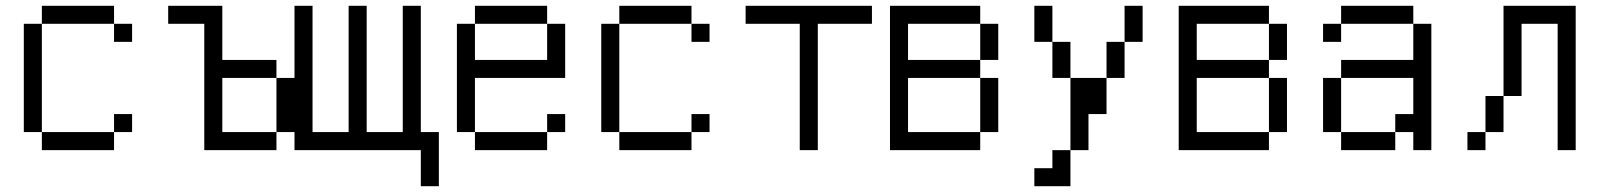

<svg xmlns="http://www.w3.org/2000/svg" viewBox="-20 -520 5540 665"><path d="M437.5 -62.5V-125H375V-62.5H125V0H375V-62.5ZM437.5 -375V-437.5H375V-375ZM125 -62.5Q125 -62.5 125 -437.5H62.5Q62.5 -437.5 62.5 -62.5ZM125 -437.5H375V-500H125Z M687.5 -437.5V0H937.5V-62.5H750V-250H937.5V-62.5H1000V-250H937.5V-312.5H750V-500H562.5V-437.5Z M1437.5 0Q1437.5 0 1437.5 125H1500V-62.5H1437.5V-500H1375V-62.5H1250V-500H1187.5V-62.5H1062.5V-500H1000Q1000 -500 1000 0Z M1937.5 -62.5V-125H1875V-62.5H1625V0H1875V-62.5ZM1625 -62.5V-250H1937.5V-437.5H1875Q1875 -437.5 1875 -312.5H1625Q1625 -312.5 1625 -437.5H1562.5Q1562.5 -437.5 1562.5 -62.5ZM1625 -437.5H1875V-500H1625Z M2437.5 -62.5V-125H2375V-62.5H2125V0H2375V-62.5ZM2437.5 -375V-437.5H2375V-375ZM2125 -62.5Q2125 -62.5 2125 -437.5H2062.5Q2062.5 -437.5 2062.5 -62.5ZM2125 -437.5H2375V-500H2125Z M3000 -437.5V-500H2562.5V-437.5H2750V0H2812.5V-437.5Z M3062.5 -500Q3062.5 -500 3062.5 0H3375V-62.5H3125V-250H3375V-62.5H3437.5V-250H3375V-312.5H3125Q3125 -312.5 3125 -437.5H3375Q3375 -437.5 3375 -312.5H3437.5Q3437.5 -312.5 3437.5 -437.5H3375V-500Z M3625 62.5H3562.5V125H3687.5Q3687.5 125 3687.5 0H3625ZM3687.5 0H3750Q3750 0 3750 -125H3812.5Q3812.5 -125 3812.5 -250H3687.5Q3687.5 -250 3687.5 0ZM3687.5 -250Q3687.5 -250 3687.5 -375H3625Q3625 -375 3625 -250ZM3812.5 -250H3875Q3875 -250 3875 -375H3812.5Q3812.5 -375 3812.5 -250ZM3625 -375Q3625 -375 3625 -500H3562.5Q3562.5 -500 3562.5 -375ZM3875 -375H3937.5Q3937.5 -375 3937.5 -500H3875Q3875 -500 3875 -375Z M4062.5 -500Q4062.5 -500 4062.5 0H4375V-62.5H4125V-250H4375V-62.5H4437.5V-250H4375V-312.5H4125Q4125 -312.5 4125 -437.5H4375Q4375 -437.5 4375 -312.5H4437.5Q4437.5 -312.5 4437.5 -437.5H4375V-500Z M4625 -62.5V0H4812.5V-62.5ZM4625 -62.5V-250H4562.5V-62.5ZM4875 -62.5V0H4937.5V-437.5H4875Q4875 -437.5 4875 -312.5H4625V-250H4875Q4875 -250 4875 -125H4812.5V-62.5ZM4625 -437.5H4562.5V-375H4625ZM4625 -437.5H4875V-500H4625Z M5125 -62.5H5062.5V0H5125ZM5125 -62.5H5187.5Q5187.5 -62.5 5187.5 -187.5H5125Q5125 -187.5 5125 -62.5ZM5375 -437.5V0H5437.5Q5437.5 0 5437.5 -500H5187.5V-187.5H5250Q5250 -187.5 5250 -437.5Z"/></svg>

Font: UnifontExMono
Style: Regular
Weight: 500
Version: Version 15.0.06